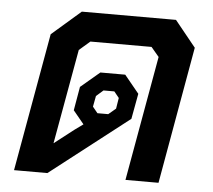

<svg xmlns="http://www.w3.org/2000/svg" viewBox="-45 -606 724 654"><g transform="rotate(5 317.0 -279.0)"><path d="M603 -469 520 0H407L483 -427L456 -459H247L210 -427L152 -103L219 -155L248 -176L211 -221L225 -302L290 -357H375L425 -296L409 -209L140 0H26L110 -472L209 -558H531ZM275 -239 292 -218H329L354 -239L360 -276L343 -297H306L282 -276Z"/></g></svg>

Font: Chakra Petch SemiBold
Style: Italic
Weight: 600
Italic angle: -10°
Designer: Katatrad Aksorn Co.,Ltd.
Foundry: Cadson Demak Co.,Ltd.
Version: Version 1.000; ttfautohint (v1.6)